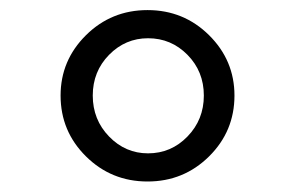

<svg xmlns="http://www.w3.org/2000/svg" viewBox="-20 -670 572 373"><path d="M267.6 -372.1Q312.5 -372.1 344.2 -404.8Q376 -437.5 376 -484.4Q376 -531.2 344.2 -563.5Q312.5 -595.7 267.6 -595.7Q223.6 -595.7 191.9 -563.5Q160.2 -531.2 160.2 -484.4Q160.2 -437.5 191.9 -404.8Q223.6 -372.1 267.6 -372.1ZM97.7 -484.4Q97.7 -552.7 147 -601.6Q196.3 -650.4 266.6 -650.4Q336.9 -650.4 386.2 -601.6Q435.5 -552.7 435.5 -484.4Q435.5 -415 386.2 -366.2Q336.9 -317.4 266.6 -317.4Q196.3 -317.4 147 -366.2Q97.7 -415 97.7 -484.4Z"/></svg>

Font: Lohit Devanagari
Style: Regular
Weight: 400
Version: 2.95.4